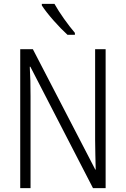

<svg xmlns="http://www.w3.org/2000/svg" viewBox="-20 -967 646 987"><path d="M260 -947H195V-939C223 -895 285 -826 327 -788H365V-798C331 -838 286 -900 260 -947ZM523 0V-714H469V-247C469 -203 471 -141 472 -95H470L149 -714H84V0H137V-472C137 -528 136 -577 133 -624H136L458 0Z"/></svg>

Font: Noto Sans Display SemiCondensed Light
Style: Regular
Weight: 300
Width: 4
Designer: Monotype Design Team
Foundry: Monotype Imaging Inc.
Version: Version 1.900